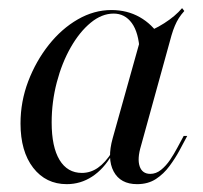

<svg xmlns="http://www.w3.org/2000/svg" viewBox="-20 -451 510 482"><path d="M147.6 11.3Q95.2 11.3 63.3 -29.8Q31.5 -71 31.5 -141.1Q31.5 -196 50.8 -246.8Q70.2 -297.6 102.4 -338.3Q134.7 -379 175.4 -402.4Q216.1 -425.8 259.7 -425.8Q299.2 -425.8 330.6 -408.1Q362.1 -390.3 382.3 -358.1L330.6 -322.6Q328.2 -369.4 310.9 -393.1Q293.5 -416.9 265.3 -416.9Q235.5 -416.9 207.7 -394Q179.8 -371 157.7 -332.3Q135.5 -293.5 122.6 -244.4Q109.7 -195.2 109.7 -143.5Q109.7 -82.3 129.4 -49.6Q149.2 -16.9 185.5 -16.9Q207.3 -16.9 225.8 -29.8Q244.4 -42.7 261.3 -69.4V-62.9Q240.3 -26.6 211.3 -7.7Q182.3 11.3 147.6 11.3ZM324.2 11.3Q282.3 11.3 265.3 -20.6Q248.4 -52.4 262.9 -104L336.3 -366.1Q364.5 -375 392.3 -392.7Q420.2 -410.5 437.1 -430.6L442.7 -423.4Q434.7 -414.5 429 -405.6Q423.4 -396.8 419 -386.3Q414.5 -375.8 410.5 -362.1L333.9 -84.7Q324.2 -52.4 330.6 -33.5Q337.1 -14.5 357.3 -14.5Q371.8 -14.5 384.3 -24.6Q396.8 -34.7 406.9 -49.6Q416.9 -64.5 425 -79.8L441.1 -109.7H450L430.6 -73.4Q420.2 -54 405.6 -34.3Q391.1 -14.5 371.4 -1.6Q351.6 11.3 324.2 11.3Z"/></svg>

Font: Playfair 144pt
Style: Italic
Weight: 400
Italic angle: -15.6°
Designer: Claus Eggers Sørensen
Foundry: Claus Eggers Sørensen
Version: Version 2.001;gftools[0.9.30]